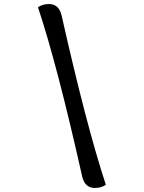

<svg xmlns="http://www.w3.org/2000/svg" viewBox="-20 -856 718 956"><path d="M453 80Q402 80 389 22Q264 -536 169 -820Q193 -836 223 -836Q274 -836 287 -778Q410 -231 507 64Q483 80 453 80Z"/></svg>

Font: Lemonada
Style: Regular
Weight: 400
Designer: Mohamed Gaber (Arabic) Eduardo Tunni (Latin)
Foundry: Kief Type Foundry
Version: Version 3.006